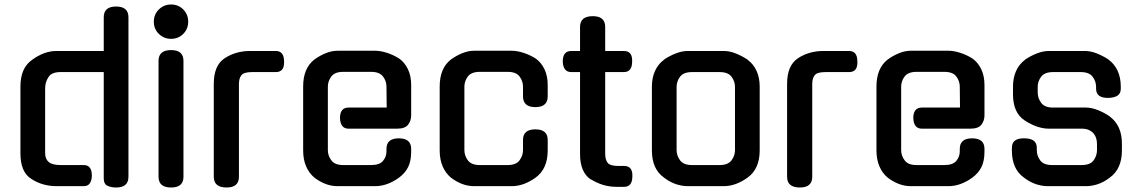

<svg xmlns="http://www.w3.org/2000/svg" viewBox="-20 -829 5075 855"><path d="M442 -508H249Q208 -508 195 -484Q181 -463 181 -435V-147Q181 -121 197 -107.5Q213 -94 250 -94H353Q389 -94 389 -47Q389 -27 380.5 -13.5Q372 0 353 0H232Q169 0 120 -32Q71 -62 71 -146V-444Q71 -485 84 -515Q97 -545 125 -564Q178 -602 231 -602H442V-752Q442 -800 497 -800Q552 -800 552 -752V-42Q552 6 497 6Q476 6 459 -1.5Q442 -9 442 -35Z M797 -42Q797 6 742 6Q686 6 686 -42V-558Q686 -606 742 -606Q797 -606 797 -558ZM818 -732Q818 -700 796 -678Q774 -656 742 -656Q710 -656 687.5 -678Q665 -700 665 -732Q665 -765 687.5 -787Q710 -809 742 -809Q774 -809 796 -787Q818 -765 818 -732Z M1044 -42Q1044 6 989 6Q932 6 932 -42V-456Q932 -538 981 -570Q1030 -602 1094 -602H1208Q1245 -602 1245 -555Q1247 -508 1208 -508H1102Q1066 -508 1055 -494Q1044 -480 1044 -455Z M1440 -160Q1440 -136 1455.5 -115Q1471 -94 1508 -94H1633Q1670 -94 1685.5 -112.5Q1701 -131 1701 -155V-166Q1701 -213 1756 -213Q1811 -213 1811 -166V-154Q1811 -112 1797.5 -85Q1784 -58 1757 -38Q1704 0 1651 0H1483Q1430 0 1380 -38Q1356 -58 1343 -88.5Q1330 -119 1330 -159V-444Q1330 -525 1380 -564Q1405 -582 1431.5 -592.5Q1458 -603 1483 -603H1651Q1675 -603 1704 -593.5Q1733 -584 1758 -568Q1782 -551 1796.5 -521Q1811 -491 1811 -450V-315Q1811 -292 1797.5 -274Q1784 -256 1748 -256H1532Q1496 -256 1494 -303Q1494 -350 1532 -350H1702L1701 -443Q1701 -468 1685.5 -488.5Q1670 -509 1633 -509H1508Q1471 -509 1455.5 -488.5Q1440 -468 1440 -443Z M2419 -159Q2419 -77 2365 -38Q2312 0 2259 0H2091Q2038 0 1988 -38Q1964 -58 1951 -88.5Q1938 -119 1938 -159V-444Q1938 -525 1988 -564Q2013 -582 2039.5 -592.5Q2066 -603 2091 -603H2259Q2283 -603 2312 -593.5Q2341 -584 2366 -568Q2390 -551 2404.5 -521Q2419 -491 2419 -450V-400Q2419 -352 2364 -352Q2309 -352 2309 -400V-443Q2309 -468 2293.5 -488.5Q2278 -509 2241 -509H2116Q2079 -509 2063.5 -488.5Q2048 -468 2048 -443V-160Q2048 -136 2063.5 -115Q2079 -94 2116 -94H2241Q2278 -94 2293.5 -115Q2309 -136 2309 -160V-206Q2309 -253 2364 -253Q2419 -253 2419 -206Z M2675 -508V-144Q2675 -118 2686 -104Q2697 -90 2733 -90H2759Q2798 -90 2796 -44Q2796 3 2759 3H2726Q2694 3 2666 -5.5Q2638 -14 2612 -30V-29Q2563 -61 2563 -143V-508H2524Q2488 -508 2486 -555Q2486 -602 2524 -602H2563V-709Q2563 -757 2620 -757Q2675 -757 2675 -709V-602H2758Q2797 -602 2795 -555Q2795 -508 2758 -508Z M3203 -602Q3229 -602 3256.5 -591Q3284 -580 3310 -563H3309Q3335 -544 3349 -513.5Q3363 -483 3363 -443V-159Q3363 -77 3309 -38Q3256 0 3203 0H3043Q3017 0 2990 -9Q2963 -18 2937 -38Q2883 -76 2883 -159V-443Q2883 -483 2897 -513.5Q2911 -544 2937 -563H2936Q2961 -580 2989 -591Q3017 -602 3043 -602ZM3185 -94Q3222 -94 3237.5 -115Q3253 -136 3253 -160V-442Q3253 -467 3237.5 -487.5Q3222 -508 3185 -508H3061Q3024 -508 3008.5 -487.5Q2993 -467 2993 -442V-160Q2993 -136 3008.5 -115Q3024 -94 3061 -94Z M3597 -42Q3597 6 3542 6Q3485 6 3485 -42V-456Q3485 -538 3534 -570Q3583 -602 3647 -602H3761Q3798 -602 3798 -555Q3800 -508 3761 -508H3655Q3619 -508 3608 -494Q3597 -480 3597 -455Z M3993 -160Q3993 -136 4008.5 -115Q4024 -94 4061 -94H4186Q4223 -94 4238.5 -112.5Q4254 -131 4254 -155V-166Q4254 -213 4309 -213Q4364 -213 4364 -166V-154Q4364 -112 4350.5 -85Q4337 -58 4310 -38Q4257 0 4204 0H4036Q3983 0 3933 -38Q3909 -58 3896 -88.5Q3883 -119 3883 -159V-444Q3883 -525 3933 -564Q3958 -582 3984.5 -592.5Q4011 -603 4036 -603H4204Q4228 -603 4257 -593.5Q4286 -584 4311 -568Q4335 -551 4349.5 -521Q4364 -491 4364 -450V-315Q4364 -292 4350.5 -274Q4337 -256 4301 -256H4085Q4049 -256 4047 -303Q4047 -350 4085 -350H4255L4254 -443Q4254 -468 4238.5 -488.5Q4223 -509 4186 -509H4061Q4024 -509 4008.5 -488.5Q3993 -468 3993 -443Z M4816 -350Q4841 -350 4869.5 -338.5Q4898 -327 4923 -310H4922Q4948 -291 4962 -261Q4976 -231 4976 -189V-159Q4976 -77 4922 -38Q4896 -18 4869 -9Q4842 0 4816 0H4646Q4620 0 4593 -9Q4566 -18 4540 -38Q4486 -76 4486 -159V-171Q4486 -214 4541 -213Q4597 -213 4597 -171V-160Q4597 -136 4612 -115Q4627 -94 4665 -94H4797Q4835 -94 4850 -115Q4865 -136 4865 -160V-188Q4865 -201 4861.5 -213Q4858 -225 4850 -234.5Q4842 -244 4829 -250Q4816 -256 4797 -256H4651Q4600 -256 4544 -292Q4491 -326 4491 -409V-443Q4491 -483 4505 -513.5Q4519 -544 4545 -563H4544Q4569 -580 4597 -591Q4625 -602 4651 -602H4811Q4837 -602 4864.5 -591Q4892 -580 4918 -563H4917Q4943 -544 4957 -513.5Q4971 -483 4971 -443V-434Q4971 -413 4957 -403.5Q4943 -394 4916 -393Q4861 -392 4861 -434V-442Q4861 -467 4845.5 -487.5Q4830 -508 4793 -508H4669Q4632 -508 4616.5 -487.5Q4601 -467 4601 -442V-418Q4601 -392 4616.5 -371Q4632 -350 4669 -350Z"/></svg>

Font: Gugi
Style: Regular
Weight: 400
Designer: HBKIM, TJKIM
Foundry: TAE System & Typefaces Co.
Version: Version 3.00